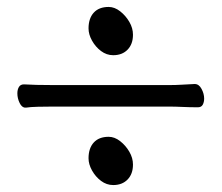

<svg xmlns="http://www.w3.org/2000/svg" viewBox="-20 -532 640 553"><path d="M306 -373Q287 -373 271 -385Q255 -397 245 -415Q235 -433 235 -450Q235 -479 250 -495.5Q265 -512 293 -512Q310 -512 326 -499.5Q342 -487 352.5 -469Q363 -451 363 -432Q363 -405 347.5 -389Q332 -373 306 -373ZM541 -290Q553 -290 560.5 -276Q568 -262 568 -248Q568 -238 564 -230.5Q560 -223 550 -223Q527 -223 506 -224Q485 -225 469 -225H130Q112 -225 89.5 -224.5Q67 -224 55 -222H53Q43 -222 36.5 -235.5Q30 -249 30 -263Q30 -274 34.5 -281.5Q39 -289 49 -289Q64 -288 85.5 -287.5Q107 -287 131 -287H470Q486 -287 502.5 -288Q519 -289 540 -290ZM306 1Q287 1 271 -11Q255 -23 245 -41Q235 -59 235 -76Q235 -105 250 -121.5Q265 -138 293 -138Q310 -138 326 -125.5Q342 -113 352.5 -95Q363 -77 363 -58Q363 -31 347.5 -15Q332 1 306 1Z"/></svg>

Font: Moon Stars Kai HW
Style: Regular
Weight: 400
Designer: GuiWonder
Version: Version 1.101